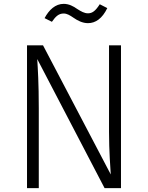

<svg xmlns="http://www.w3.org/2000/svg" viewBox="-20 -975 767 995"><path d="M436 -855C475 -855 510 -879 536 -933L497 -953C475 -919 459 -906 436 -906C417 -906 400 -916 381 -928C360 -943 337 -955 310 -955C267 -955 234 -924 211 -881L249 -862C269 -891 285 -905 310 -905C327 -905 342 -896 361 -883C381 -869 407 -855 436 -855ZM607 -740H545V-291C545 -194 552 -103 554 -71L203 -740H120V0H181V-414C181 -546 176 -618 173 -669L522 0H607Z"/></svg>

Font: Glow Sans SC Normal
Style: Regular
Weight: 400
Designer: Ryoko NISHIZUKA (kana, bopomofo & ideographs); Paul D. Hunt (Latin, Greek & Cyrillic); Sandoll Communications, Soo-young
Version: Version 0.93